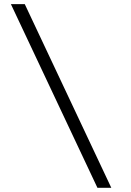

<svg xmlns="http://www.w3.org/2000/svg" viewBox="-20 -806 626 919"><path d="M446.3 92.8H512.7L98.6 -786.1H32.2Z"/></svg>

Font: Cascadia Mono Light
Style: Regular
Weight: 300
Monospace: yes
Designer: Aaron Bell
Foundry: Saja Typeworks
Version: Version 2404.023